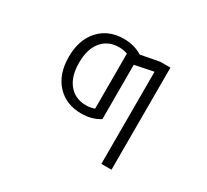

<svg xmlns="http://www.w3.org/2000/svg" viewBox="-148 -757 1296 1204"><g transform="rotate(30 500.0 -155.0)"><path d="M702.1 -519.5H775.4V219.7H702.1V-447.3L567.4 -419.9V-26.4Q509.8 9.8 434.6 9.8Q323.2 9.8 256.3 -63Q189.5 -135.7 189.5 -259.8Q189.5 -383.8 256.3 -457Q323.2 -530.3 434.6 -530.3Q509.8 -530.3 567.4 -494.1ZM434.6 -49.8Q465.8 -49.8 495.1 -60.5V-459Q464.8 -469.7 434.6 -469.7Q355.5 -469.7 309.6 -414.6Q263.7 -359.4 263.7 -260.3Q263.7 -161.1 309.6 -105.5Q355.5 -49.8 434.6 -49.8Z"/></g></svg>

Font: Gen Shin Gothic Monospace Normal
Style: Regular
Weight: 350
Designer: [Source Han Sans]
Ryoko NISHIZUKA  (kana & ideographs); Paul D. Hunt (Latin, Greek & Cyrillic); Wenlong ZHANG  (bopomofo
Version: Version 1.002.20150607